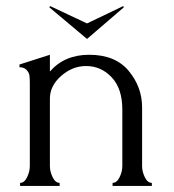

<svg xmlns="http://www.w3.org/2000/svg" viewBox="-20 -611 572 631"><path d="M447 -258V-65Q447 -47 456 -28.5Q465 -10 479 -10V0H350V-10Q364 -10 373 -28.5Q382 -47 382 -65V-251Q382 -320 347 -357Q312 -394 263 -394Q218 -394 181 -361.5Q144 -329 144 -287V-65Q144 -47 153 -28.5Q162 -10 176 -10V0H46V-10Q60 -10 69 -28.5Q78 -47 78 -65V-341Q78 -355 76.5 -364Q75 -373 67 -381.5Q59 -390 44 -390V-399L144 -431V-376Q192 -431 273 -431Q359 -431 403 -378Q447 -325 447 -258ZM142 -587 145 -591 266 -534 385 -591 387 -587 266 -483Z"/></svg>

Font: Forum
Style: Regular
Weight: 400
Designer: Denis Masharov
Foundry: Denis Masharov
Version: Version 1.000